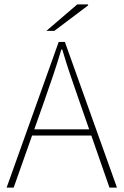

<svg xmlns="http://www.w3.org/2000/svg" viewBox="-20 -850 560 870"><path d="M10 0 246 -660H274L510 0H476L338 -396Q317 -456 298.5 -510.5Q280 -565 262 -626H258Q240 -565 221.5 -510.5Q203 -456 182 -396L42 0ZM112 -236V-264H405V-236ZM190 -710 330 -830H378L380 -826L226 -710Z"/></svg>

Font: Source Sans 3 VF
Style: Regular
Weight: 200
Designer: Paul D. Hunt
Foundry: Adobe
Version: Version 3.046;hotconv 1.0.118;makeotfexe 2.5.65603